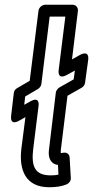

<svg xmlns="http://www.w3.org/2000/svg" viewBox="-20 -751 392 808"><path d="M290 -417 230 -383C222 -378 216 -369 215 -362L186 -120C183 -96 188 -75 204 -64C210 -60 219 -57 224 -57L226 -16C217 -14 207 -13 194 -13C129 -13 110 -47 120 -126L142 -303C142 -303 151 -349 107 -324L82 -310L86 -345L139 -376C147 -381 153 -389 154 -397L189 -681H255L227 -457C227 -457 219 -412 262 -436L295 -454ZM324 -382C331 -386 337 -394 338 -403L351 -498C357 -545 315 -519 315 -519L283 -501L308 -706C309 -717 301 -731 286 -731H170C159 -731 144 -721 142 -706L105 -411L52 -380C44 -376 39 -368 38 -359L27 -265C21 -217 62 -244 62 -244L87 -258L70 -126C59 -35 88 37 187 37C217 37 241 33 260 25C270 21 279 10 278 -2L273 -88C272 -105 258 -111 245 -108C240 -107 240 -107 236 -107C236 -109 235 -113 236 -120L264 -348Z"/></svg>

Font: Falling Sky
Style: OuObl
Weight: 400
Designer: Paul D. Hunt
Foundry: Adobe Systems Incorporated
Version: Version 1.02